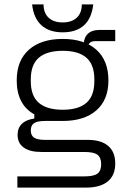

<svg xmlns="http://www.w3.org/2000/svg" viewBox="-20 -721 587 873"><path d="M59 132V81H364Q406 81 423 68.5Q440 56 440 26Q440 -5 423 -17.5Q406 -30 364 -30H168Q116 -30 88 -50Q60 -70 60 -108Q60 -139 79.5 -158Q99 -177 136 -182V-201Q96 -223 76 -262Q56 -301 56 -355Q56 -446 111.5 -495Q167 -544 265 -544Q363 -544 418 -495Q473 -446 473 -355Q473 -267 418 -219Q363 -171 265 -171H185Q150 -171 135 -161Q120 -151 120 -128Q120 -105 135 -95Q150 -85 185 -85H379Q440 -85 472 -57.5Q504 -30 504 22Q504 76 470 104Q436 132 371 132ZM265 -222Q337 -222 373 -253.5Q409 -285 409 -352V-360Q409 -427 373 -458.5Q337 -490 265 -490Q193 -490 156.5 -458.5Q120 -427 120 -360V-352Q120 -285 156.5 -253.5Q193 -222 265 -222ZM360 -510Q360 -548 378.5 -566.5Q397 -585 435 -585H504V-534H412Q377 -534 377 -492ZM265 -574Q204 -574 168.5 -606Q133 -638 126 -701H178Q178 -662 201 -640.5Q224 -619 265 -619Q306 -619 329 -640.5Q352 -662 352 -701H404Q397 -638 362 -606Q327 -574 265 -574Z"/></svg>

Font: Mozilla Headline ExtraLight
Style: Regular
Weight: 200
Designer: Studio DRAMA
Foundry: Studio DRAMA
Version: Version 1.000